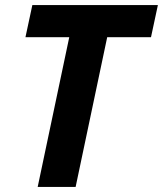

<svg xmlns="http://www.w3.org/2000/svg" viewBox="-20 -734 640 754"><path d="M128 0H277L401 -588H573L600 -714H107L80 -588H252Z"/></svg>

Font: Noto Sans
Style: Bold Italic
Weight: 700
Italic angle: -12°
Designer: Monotype Design Team
Foundry: Monotype Imaging Inc.
Version: Version 2.013